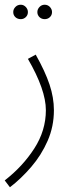

<svg xmlns="http://www.w3.org/2000/svg" viewBox="-35 -562 317 812"><path d="M7 230 -15 201Q61 142 110 66Q159 -10 159 -96Q159 -182 83 -313L116 -331Q156 -260 174.5 -204.5Q193 -149 193 -96Q193 -27 166.5 33.5Q140 94 97 144Q54 194 7 230ZM154 -481Q141 -481 132 -489.5Q123 -498 123 -511Q123 -523 132 -532.5Q141 -542 154 -542Q167 -542 176 -532.5Q185 -523 185 -511Q185 -498 176 -489.5Q167 -481 154 -481ZM53 -481Q39 -481 30 -489.5Q21 -498 21 -511Q21 -523 30 -532.5Q39 -542 53 -542Q65 -542 74 -532.5Q83 -523 83 -511Q83 -498 74 -489.5Q65 -481 53 -481Z"/></svg>

Font: Noto Sans Arabic ExtCond ExtLt
Style: Regular
Weight: 200
Width: 2
Designer: Monotype Design Team, Nadine Chahine, Nizar Qandah and Khaled Hosny
Foundry: Monotype Imaging Inc.
Version: Version 2.012; ttfautohint (v1.8.4.7-5d5b)